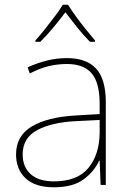

<svg xmlns="http://www.w3.org/2000/svg" viewBox="-20 -783 551 813"><path d="M264 -537Q346 -537 387 -492.5Q428 -448 428 -350V0H406L402 -103H400Q379 -57 334 -23.5Q289 10 208 10Q129 10 88.5 -28Q48 -66 48 -129Q48 -208 114.5 -247.5Q181 -287 299 -294L402 -300V-343Q402 -433 368 -472.5Q334 -512 264 -512Q224 -512 186.5 -503Q149 -494 106 -472L97 -498Q137 -516 178.5 -526.5Q220 -537 264 -537ZM301 -270Q199 -265 137.5 -232Q76 -199 76 -129Q76 -76 110 -45.5Q144 -15 208 -15Q308 -15 354.5 -72Q401 -129 402 -220V-275ZM268 -763Q280 -743 300 -715.5Q320 -688 342 -660.5Q364 -633 382 -612V-606H361Q333 -634 305.5 -668.5Q278 -703 257 -731Q236 -703 207.5 -668.5Q179 -634 151 -606H130V-612Q149 -633 171 -660.5Q193 -688 213.5 -715.5Q234 -743 246 -763Z"/></svg>

Font: Noto Sans Lao Looped Thin
Style: Regular
Weight: 100
Designer: Mark Frömberg, Ben Mitchell
Foundry: The Fontpad Ltd
Version: Version 1.002; ttfautohint (v1.8.4.7-5d5b)